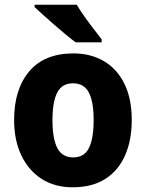

<svg xmlns="http://www.w3.org/2000/svg" viewBox="-20 -786 621 816"><path d="M540 -276Q540 -191 512 -126.5Q484 -62 428 -26Q372 10 289 10Q212 10 156.5 -26Q101 -62 70.5 -126Q40 -190 40 -276Q40 -407 104.5 -483Q169 -559 292 -559Q365 -559 421 -526.5Q477 -494 508.5 -430.5Q540 -367 540 -276ZM203 -275Q203 -197 223.5 -157Q244 -117 291 -117Q338 -117 358 -157Q378 -197 378 -276Q378 -354 357.5 -393Q337 -432 290 -432Q244 -432 223.5 -393Q203 -354 203 -275ZM306 -766Q319 -744 338.5 -716.5Q358 -689 378 -663Q398 -637 412 -619V-606H302Q285 -618 261 -638Q237 -658 211.5 -680Q186 -702 163.5 -722.5Q141 -743 127 -756V-766Z"/></svg>

Font: Noto Sans Devanagari UI SemiCondensed ExtraBold
Style: Regular
Weight: 800
Width: 4
Designer: Jelle Bosma - Monotype Design Team
Foundry: Monotype Imaging Inc.
Version: Version 2.004; ttfautohint (v1.8.4.7-5d5b)